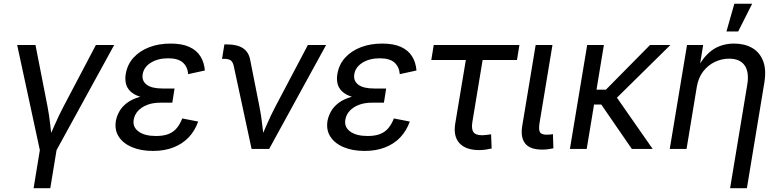

<svg xmlns="http://www.w3.org/2000/svg" viewBox="-20 -775 4060 999"><path d="M188 9.3 69.3 -541H164.6L227.1 -221.7Q236.3 -173.3 241.5 -125.5Q246.6 -77.6 252.9 -32.7H222.7Q244.1 -77.6 264.9 -125.5Q285.6 -173.3 311 -221.7L479 -541H574.2L272.5 9.3ZM154.8 204.1 189 -3.9H275.9L241.7 204.1Z M775.9 10.3Q712.9 10.3 666.7 -9.3Q620.6 -28.8 597.9 -64Q575.2 -99.1 583 -146.5Q587.4 -170.4 600.8 -194.8Q614.3 -219.2 640.4 -239.3Q666.5 -259.3 708.5 -271.2Q750.5 -283.2 811 -283.2H883.3L876.5 -240.7H813Q774.9 -240.7 745.6 -229.2Q716.3 -217.8 698.2 -198Q680.2 -178.2 675.8 -152.8Q668.9 -114.3 700.9 -90.8Q732.9 -67.4 792 -67.4Q831.1 -67.4 857.2 -77.9Q883.3 -88.4 900.1 -108.9Q917 -129.4 928.2 -158.7L1011.2 -142.6Q994.1 -94.7 961.9 -60.5Q929.7 -26.4 882.8 -8.1Q835.9 10.3 775.9 10.3ZM808.6 -259.3Q750 -259.3 713.6 -270.3Q677.2 -281.2 658.4 -299.8Q639.6 -318.4 634.8 -341.8Q629.9 -365.2 634.3 -390.1Q642.6 -439.9 675 -475.3Q707.5 -510.7 757.1 -529.5Q806.6 -548.3 867.2 -548.3Q926.8 -548.3 964.8 -531Q1002.9 -513.7 1022.7 -482.2Q1042.5 -450.7 1045.9 -408.2L959 -389.2Q956.1 -427.7 931.2 -449.7Q906.2 -471.7 855 -471.7Q801.3 -471.7 764.4 -448.5Q727.5 -425.3 722.2 -387.2Q717.3 -354 743.4 -334.2Q769.5 -314.5 826.2 -314.5H888.2L879.4 -259.3Z M1289.1 0 1196.3 -431.2Q1191.9 -451.7 1181.2 -460.2Q1170.4 -468.8 1147.5 -468.8H1135.3L1147.5 -543.9H1162.1Q1213.9 -543.9 1243.9 -524.4Q1273.9 -504.9 1281.7 -463.9L1329.6 -221.7Q1339.4 -173.3 1344.5 -125.2Q1349.6 -77.1 1355.5 -32.7H1325.7Q1347.2 -77.6 1367.7 -125.5Q1388.2 -173.3 1413.6 -221.7L1582 -541H1676.8L1380.4 0Z M1877 10.3Q1814 10.3 1767.8 -9.3Q1721.7 -28.8 1699 -64Q1676.3 -99.1 1684.1 -146.5Q1688.5 -170.4 1701.9 -194.8Q1715.3 -219.2 1741.5 -239.3Q1767.6 -259.3 1809.6 -271.2Q1851.6 -283.2 1912.1 -283.2H1984.4L1977.5 -240.7H1914.1Q1876 -240.7 1846.7 -229.2Q1817.4 -217.8 1799.3 -198Q1781.2 -178.2 1776.9 -152.8Q1770 -114.3 1802 -90.8Q1834 -67.4 1893.1 -67.4Q1932.1 -67.4 1958.3 -77.9Q1984.4 -88.4 2001.2 -108.9Q2018.1 -129.4 2029.3 -158.7L2112.3 -142.6Q2095.2 -94.7 2063 -60.5Q2030.8 -26.4 1983.9 -8.1Q1937 10.3 1877 10.3ZM1909.7 -259.3Q1851.1 -259.3 1814.7 -270.3Q1778.3 -281.2 1759.5 -299.8Q1740.7 -318.4 1735.8 -341.8Q1731 -365.2 1735.4 -390.1Q1743.7 -439.9 1776.1 -475.3Q1808.6 -510.7 1858.2 -529.5Q1907.7 -548.3 1968.3 -548.3Q2027.8 -548.3 2065.9 -531Q2104 -513.7 2123.8 -482.2Q2143.6 -450.7 2147 -408.2L2060.1 -389.2Q2057.1 -427.7 2032.2 -449.7Q2007.3 -471.7 1956.1 -471.7Q1902.3 -471.7 1865.5 -448.5Q1828.6 -425.3 1823.2 -387.2Q1818.4 -354 1844.5 -334.2Q1870.6 -314.5 1927.2 -314.5H1989.3L1980.5 -259.3Z M2473.1 5.9Q2403.8 5.9 2370.8 -29.8Q2337.9 -65.4 2348.6 -131.8L2403.8 -462.9H2224.1L2236.8 -541H2682.6L2669.9 -462.9H2491.2L2437.5 -138.7Q2432.1 -104 2443.4 -87.6Q2454.6 -71.3 2489.3 -71.3Q2498 -71.3 2511 -73Q2523.9 -74.7 2535.2 -76.2L2538.1 -2.4Q2524.4 1 2507.6 3.4Q2490.7 5.9 2473.1 5.9Z M2801.3 3.4Q2737.8 3.4 2712.6 -28.3Q2687.5 -60.1 2697.3 -120.1L2767.1 -541H2854.5L2788.1 -140.1Q2781.7 -103.5 2788.6 -88.9Q2795.4 -74.2 2823.7 -74.2Q2835.9 -74.2 2843.3 -75Q2850.6 -75.7 2856.9 -77.1L2859.4 -3.4Q2849.1 -1 2833.7 1.2Q2818.4 3.4 2801.3 3.4Z M3122.1 -541 3032.7 0H2945.3L3035.2 -541ZM3468.3 -541 3153.8 -231H3037.6L3050.3 -308.6H3132.8L3362.3 -541ZM3267.6 0 3106.9 -233.4 3164.6 -303.2 3376 0Z M3605.5 -322.8 3552.2 0H3464.8L3554.7 -541H3638.7L3617.2 -409.7H3603Q3628.4 -460 3658.2 -490.5Q3688 -521 3723.4 -534.7Q3758.8 -548.3 3799.3 -548.3Q3854 -548.3 3893.6 -525.6Q3933.1 -502.9 3950.7 -457.3Q3968.3 -411.6 3956.5 -342.3L3866.2 204.1H3778.8L3868.2 -335Q3878.9 -399.4 3854.5 -434.6Q3830.1 -469.7 3773.4 -469.7Q3734.9 -469.7 3699.5 -452.9Q3664.1 -436 3638.9 -403.6Q3613.8 -371.1 3605.5 -322.8ZM3759.8 -611.3 3800.8 -755.4H3893.6L3820.8 -611.3Z"/></svg>

Font: Inter 17pt
Style: Italic
Weight: 400
Italic angle: -9.3988°
Version: Version 4.001;git-66647c0bb